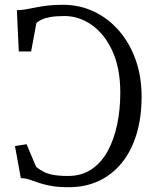

<svg xmlns="http://www.w3.org/2000/svg" viewBox="-20 -771 624 802"><path d="M267.5 11Q223 11 193.2 5.5Q163.5 0 142.5 -7.2Q121.5 -14.5 104 -20.5Q86.5 -26.5 67 -27L42.5 -161L91 -168.5L131 -74Q144 -63.5 159.8 -54.8Q175.5 -46 200.2 -41Q225 -36 264.5 -36Q321 -36 362.2 -63.8Q403.5 -91.5 430 -140.2Q456.5 -189 469.5 -251.5Q482.5 -314 482.5 -383.5Q482.5 -486 449.5 -557.8Q416.5 -629.5 363.2 -666.8Q310 -704 249.5 -704Q214 -704 191.2 -700Q168.5 -696 154.8 -689.5Q141 -683 132 -675L110 -556H58.5L50.5 -728.5Q68 -728.5 87 -731.8Q106 -735 128.8 -739.8Q151.5 -744.5 179.5 -747.8Q207.5 -751 243.5 -751Q312.5 -751 372.2 -722.8Q432 -694.5 476.8 -643Q521.5 -591.5 546.5 -521.5Q571.5 -451.5 571.5 -367.5Q571.5 -281 550.5 -211.2Q529.5 -141.5 489.8 -92Q450 -42.5 393.8 -15.8Q337.5 11 267.5 11Z"/></svg>

Font: Merriweather 24pt SemiCondensed Light
Style: Regular
Weight: 300
Width: 4
Designer: Eben Sorkin
Foundry: Eben Sorkin
Version: Version 2.100